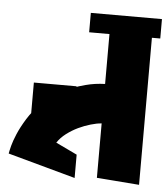

<svg xmlns="http://www.w3.org/2000/svg" viewBox="-273 -585 548 625"><g transform="rotate(5 1.5 -272.0)"><path d="M204.1 -524.4V0L65.4 -10.7V-188.5Q49.8 -187.5 29.8 -181.6Q9.8 -175.8 -9.8 -166.5Q-29.3 -157.2 -47.4 -143.6Q-65.4 -129.9 -76.2 -113.3L-6.8 -80.1V-3.9L-227.5 -64.5L-225.6 -74.2Q-225.6 -75.2 -221.7 -90.3Q-217.8 -105.5 -208 -128.9Q-198.2 -152.3 -180.7 -180.7Q-163.1 -209 -136.7 -235.4Q-85 -286.1 2.9 -308.6Q32.2 -316.4 65.4 -317.4V-524.4ZM65.4 -385.7V-480.5H-1V-543.9H231.4V-480.5H204.1V-385.7ZM-26.4 -169.9H-166V-301.8H-26.4Z"/></g></svg>

Font: Shorif Bongobondhu ANSI V2
Style: Regular
Weight: 400
Designer: Shorif Uddin Shishir, Shorif art & Design, e-mail : shorifart@gmail.com, facebook : Shorif2001
Foundry: Lipighor Font Foundry
Version: Designed By Shorif Uddin Shishir | Build By Niladri Shekhar 